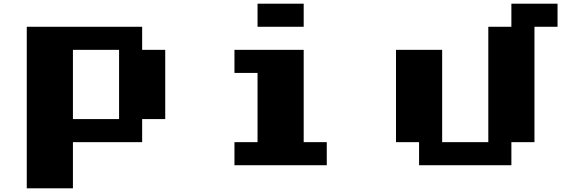

<svg xmlns="http://www.w3.org/2000/svg" viewBox="-20 -895 3040 1040"><path d="M125 -750H750V-625H875V-250H750V-125H375V125H125ZM375 -625V-250H625V-625Z M1375 -875H1625V-750H1375ZM1250 -625H1625V-125H1750V0H1250V-125H1375V-500H1250Z M2750 -875H3000V-750H2875V-125H2750V0H2250V-125H2125V-625H2375V-125H2625V-750H2750Z"/></svg>

Font: Dogica
Style: Bold
Weight: 700
Monospace: yes
Designer: Roberto Mocci
Version: Version 001.000